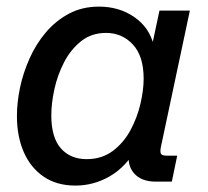

<svg xmlns="http://www.w3.org/2000/svg" viewBox="-20 -560 641 592"><path d="M212.9 12.2Q154.8 12.2 114.5 -15.4Q74.2 -43 53.2 -91.3Q32.2 -139.6 32.2 -202.1Q32.2 -243.7 41.7 -289.6Q51.3 -335.4 71.3 -380.1Q91.3 -424.8 121.6 -460.4Q151.9 -496.1 192.6 -517.8Q233.4 -539.6 285.2 -539.6Q347.2 -539.6 393.8 -507.6Q440.4 -475.6 454.1 -420.4L446.8 -410.6L471.7 -527.3H565.4L476.1 -106.9Q473.1 -92.3 476.1 -86.2Q479 -80.1 493.7 -80.1H526.4L509.8 0H460Q415.5 0 393.1 -25.9Q370.6 -51.8 378.9 -93.3L383.3 -115.7L403.3 -106Q368.2 -44.9 318.4 -16.4Q268.6 12.2 212.9 12.2ZM247.1 -69.3Q293.9 -69.3 327.6 -94.5Q361.3 -119.6 382.3 -158.7Q403.3 -197.8 413.1 -240.2Q422.9 -282.7 422.9 -317.4Q422.9 -387.2 389.6 -422.9Q356.4 -458.5 307.1 -458.5Q262.2 -458.5 230.2 -433.1Q198.2 -407.7 177.7 -368.2Q157.2 -328.6 147.7 -284.9Q138.2 -241.2 138.2 -204.1Q138.2 -136.2 167.5 -102.8Q196.8 -69.3 247.1 -69.3Z"/></svg>

Font: Schibsted Grotesk Medium
Style: Italic
Weight: 500
Italic angle: -12°
Designer: Bakken & Baeck AS, Henrik Kongsvoll
Foundry: Schibsted ASA
Version: Version 1.100;gftools[0.9.25]